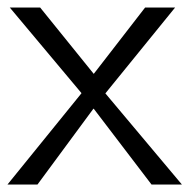

<svg xmlns="http://www.w3.org/2000/svg" viewBox="-22 -492 505 512"><path d="M-2 0 195 -243V-244L4 -472H85L228 -295L365 -472H445L259 -243L463 0H382L228 -202H227L78 0Z"/></svg>

Font: Coval
Style: ExtraLight
Weight: 250
Foundry: Context Ltd
Version: Version 001.000